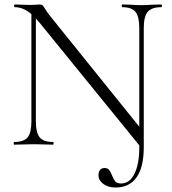

<svg xmlns="http://www.w3.org/2000/svg" viewBox="-20 -645 765 856"><path d="M699 -613Q656 -613 638.5 -592Q621 -571 621 -520V11Q621 100 589 145.5Q557 191 495 191Q462 191 440.5 175Q419 159 419 136Q419 121 426 112.5Q433 104 446 104Q459 104 465.5 111.5Q472 119 479 136Q486 154 494 163.5Q502 173 520 173Q558 173 579.5 129.5Q601 86 601 14V3L157 -543L140 -562V-104Q140 -53 157 -32.5Q174 -12 216 -12Q219 -12 219 -6Q219 0 216 0Q192 0 179 -1L131 -2L82 -1Q69 0 43 0Q41 0 41 -6Q41 -12 43 -12Q86 -12 103 -32.5Q120 -53 120 -104V-582Q84 -613 46 -613Q43 -613 43 -619Q43 -625 46 -625L82 -624Q93 -623 113 -623Q130 -623 141 -624Q152 -625 158 -625Q165 -625 169.5 -621.5Q174 -618 180 -607Q191 -589 204 -573L601 -80V-520Q601 -571 584 -592Q567 -613 525 -613Q523 -613 523 -619Q523 -625 525 -625L563 -624Q593 -622 611 -622Q628 -622 660 -624L699 -625Q702 -625 702 -619Q702 -613 699 -613Z"/></svg>

Font: Cormorant Garamond Light
Style: Regular
Weight: 300
Designer: Christian Thalmann (Catharsis Fonts)
Version: Version 3.000